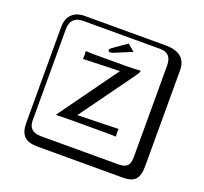

<svg xmlns="http://www.w3.org/2000/svg" viewBox="-158 -939 1415 1335"><g transform="rotate(20 550.0 -271.0)"><path d="M609 -477Q562 -476 469 -473Q376 -470 340 -469L338 -472Q340 -484 340 -496Q340 -503 338 -525L340 -527Q364 -525 386 -525H644Q691 -525 739 -529Q744 -529 744 -525Q744 -516 721 -484L440 -95Q436 -92 436 -88L736 -96L738 -94Q736 -82 736 -70Q736 -63 738 -41L736 -39Q712 -41 683 -41H396L299 -39L296 -42Q301 -48 316 -70ZM249 -718Q204 -718 180 -694Q156 -670 156 -625V53Q156 136 249 136H821Q866 136 885 117Q904 98 904 53V-625Q904 -718 821 -718ZM1000 84Q1000 153 973.5 182.5Q947 212 881 212H249Q181 212 150.5 181.5Q120 151 120 84V-625Q120 -687 154 -720.5Q188 -754 249 -754H851Q921 -754 960.5 -722Q1000 -690 1000 -625ZM601 -678 652 -635 534 -586Q511 -576 498 -576Q486 -576 486 -590Q486 -597 498 -606Z"/></g></svg>

Font: Libertinus Keyboard
Style: Regular
Weight: 700
Designer: Philipp H. Poll
Foundry: Khaled Hosny
Version: Version 6.7